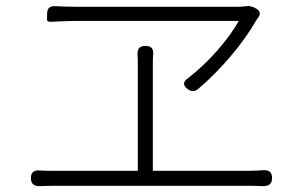

<svg xmlns="http://www.w3.org/2000/svg" viewBox="-20 -686 1020 652"><path d="M505 -663C387 -663 271 -663 236 -663C213 -663 190 -664 168 -665C149 -666 140 -658 140 -639C140 -620 135 -611 154 -612C175 -613 214 -615 238 -615C270 -615 388 -615 508 -615C628 -615 751 -615 791 -615C755 -551 689 -475 619 -421C601 -409 600 -396 618 -383C630 -374 642 -375 653 -384C732 -451 807 -541 849 -615C852 -620 855 -624 858 -628C865 -637 863 -647 854 -654L851 -656C841 -663 827 -667 817 -665C808 -664 798 -663 788 -663C744 -663 623 -663 505 -663ZM499 -289V-472C499 -482 499 -491 500 -499C502 -520 495 -530 474 -530C453 -530 446 -520 447 -499C448 -489 448 -480 448 -472V-106H168C151 -106 134 -106 117 -107C96 -109 85 -102 85 -81C85 -61 96 -53 116 -54C134 -55 151 -55 168 -55H497H826C837 -55 853 -55 870 -54C891 -53 904 -60 904 -81C904 -101 894 -109 874 -108C859 -107 843 -106 826 -106H499Z"/></svg>

Font: GenSenRounded2 TW L
Style: Regular
Weight: 300
Version: Version 2.100;PS 2.1;hotconv 16.6.51;makeotf.lib2.5.65220 DE